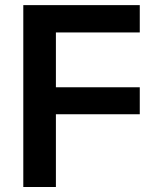

<svg xmlns="http://www.w3.org/2000/svg" viewBox="-20 -748 636 768"><path d="M73.2 0V-727.5H539.1V-618.2H203.6V-398.9H539.1V-291H203.6V0Z"/></svg>

Font: Inter SemiBold
Style: Regular
Weight: 600
Designer: Rasmus Andersson
Foundry: rsms
Version: Version 4.001;git-9221beed3